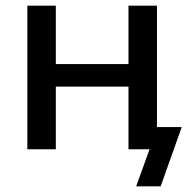

<svg xmlns="http://www.w3.org/2000/svg" viewBox="-20 -524 671 674"><path d="M76 0V-504H176V-299H431V-504H531V-78H618L544 130H458L505 0H431V-220H176V0Z"/></svg>

Font: Mulish SemiBold
Style: Regular
Weight: 600
Designer: Vernon Adams
Foundry: Vernon Adams
Version: Version 3.603; ttfautohint (v1.8.3)